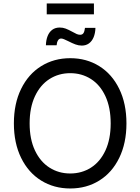

<svg xmlns="http://www.w3.org/2000/svg" viewBox="-20 -1071 805 1101"><path d="M59.6 -363.3Q59.6 -476.6 101.1 -561.3Q142.6 -646 216.1 -691.7Q289.6 -737.3 382.8 -737.3Q476.1 -737.3 549.3 -691.7Q622.6 -646 663.8 -561.3Q705.1 -476.6 705.1 -363.3Q705.1 -250.5 663.8 -165.8Q622.6 -81.1 549.3 -35.6Q476.1 9.8 382.8 9.8Q289.6 9.8 216.1 -35.6Q142.6 -81.1 101.1 -165.8Q59.6 -250.5 59.6 -363.3ZM614.7 -363.3Q614.7 -454.1 584.5 -519.3Q554.2 -584.5 501.5 -617.9Q448.7 -651.4 382.8 -651.4Q316.4 -651.4 263.7 -617.7Q210.9 -584 180.4 -519Q149.9 -454.1 149.9 -363.3Q149.9 -272.9 180.4 -208.3Q210.9 -143.6 263.7 -109.9Q316.4 -76.2 382.8 -76.2Q448.7 -76.2 501.5 -109.6Q554.2 -143.1 584.5 -208Q614.7 -272.9 614.7 -363.3ZM371.1 -835Q356.4 -842.3 346.9 -846.2Q337.4 -850.1 330.6 -850.1Q318.8 -850.1 312.3 -838.9Q305.7 -827.6 304.7 -811.5H243.2Q244.1 -841.8 253.2 -864.5Q262.2 -887.2 279.5 -900.1Q296.9 -913.1 322.3 -913.1Q340.8 -913.1 356.7 -907Q372.6 -900.9 394 -889.2Q410.2 -879.9 420.2 -875.7Q430.2 -871.6 439.9 -871.6Q452.1 -871.6 458.5 -880.9Q464.8 -890.1 467.3 -911.1H527.3Q526.4 -880.4 516.8 -857.4Q507.3 -834.5 490 -822Q472.7 -809.6 449.2 -809.6Q430.7 -809.6 412.8 -816.2Q395 -822.8 371.1 -835ZM518.6 -988.8H248V-1051.3H518.6Z"/></svg>

Font: Raveo Variable
Style: Regular
Weight: 400
Designer: Jakub Foglar, Rasmus Andersson (Inter)
Foundry: Jakubfoglar.com
Version: Version 1.000;Glyphs 3.2.3 (3260)